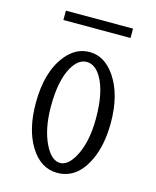

<svg xmlns="http://www.w3.org/2000/svg" viewBox="-111 -794 723 890"><g transform="rotate(15 250.0 -348.5)"><path d="M93.8 -716.8H416V-671.9H93.8ZM250.5 -560.1Q323.2 -560.1 373.5 -485.8Q429.7 -402.8 429.7 -268.1Q429.7 -158.7 392.6 -83Q342.3 20 249 20Q168.5 20 118.2 -62.5Q69.8 -141.6 69.8 -268.1Q69.8 -418.9 138.2 -502.4Q185.5 -560.1 250.5 -560.1ZM249.5 -512.2Q208 -512.2 178.7 -459.5Q141.6 -393.1 141.6 -271Q141.6 -161.6 177.7 -89.8Q209 -27.8 250 -27.8Q285.6 -27.8 315.4 -78.1Q357.9 -150.9 357.9 -270Q357.9 -397.5 318.4 -463.9Q289.6 -512.2 249.5 -512.2Z"/></g></svg>

Font: BIZ UDMincho
Style: Regular
Weight: 400
Monospace: yes
Designer: TypeBank Co., Ltd.
Foundry: Morisawa Inc.
Version: Version 1.06